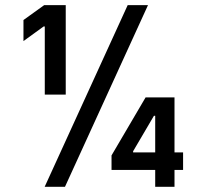

<svg xmlns="http://www.w3.org/2000/svg" viewBox="-20 -723 799 743"><path d="M152.8 0H231.4L552.7 -703.1H474.1ZM70.8 -564 148.9 -620.6H153.3V-356.9H234.4V-703.1H150.9L70.8 -645.5ZM411.6 -65.4H580.6V0H655.3V-65.4H688.5V-133.3H655.3V-346.2H543.5L411.6 -121.6ZM495.1 -133.3V-137.7L575.7 -274.9H580.6V-133.3Z"/></svg>

Font: Wand UI Pro Bold
Style: Regular
Weight: 700
Designer: Andreas Faust
Version: Version 1.003;FEAKit 1.0